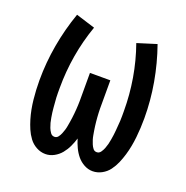

<svg xmlns="http://www.w3.org/2000/svg" viewBox="-102 -623 704 726"><g transform="rotate(20 250.0 -260.0)"><path d="M155 8Q136 8 118.5 -1.5Q101 -11 89.5 -26.5Q78 -42 70.5 -59.5Q63 -77 57.5 -95.5Q52 -114 48.5 -132.5Q45 -151 43 -170Q41 -189 40 -208Q39 -227 39 -247Q39 -318 51.5 -389Q64 -460 88 -528L165 -504Q143 -442 132 -377Q121 -312 121 -246Q121 -236 121 -226Q121 -216 121.5 -206.5Q122 -197 123 -187Q124 -177 124.5 -167.5Q125 -158 126.5 -148.5Q128 -139 129.5 -129Q131 -119 133.5 -109.5Q136 -100 139.5 -91Q143 -82 149 -73.5Q155 -65 165 -65Q174 -65 179.5 -72Q185 -79 188.5 -87.5Q192 -96 194.5 -104Q197 -112 198.5 -121Q200 -130 201.5 -138.5Q203 -147 204 -155.5Q205 -164 206 -173Q207 -182 207.5 -190.5Q208 -199 208.5 -207.5Q209 -216 209 -225Q209 -234 209 -242.5Q209 -251 209 -260V-338H291V-260Q291 -251 291 -242.5Q291 -234 291 -225Q291 -216 291.5 -207.5Q292 -199 292.5 -190.5Q293 -182 294 -173Q295 -164 296 -155.5Q297 -147 298.5 -138.5Q300 -130 301.5 -121Q303 -112 305.5 -104Q308 -96 311.5 -87.5Q315 -79 320.5 -72Q326 -65 335 -65Q345 -65 351 -73.5Q357 -82 360.5 -91Q364 -100 366.5 -109.5Q369 -119 370.5 -129Q372 -139 373.5 -148.5Q375 -158 375.5 -167.5Q376 -177 377 -187Q378 -197 378.5 -206.5Q379 -216 379 -226Q379 -236 379 -246Q379 -312 368 -377Q357 -442 335 -504L412 -528Q436 -460 448.5 -389Q461 -318 461 -247Q461 -227 460 -208Q459 -189 457 -170Q455 -151 451.5 -132.5Q448 -114 442.5 -95.5Q437 -77 429.5 -59.5Q422 -42 410.5 -26.5Q399 -11 381.5 -1.5Q364 8 345 8Q327 8 310.5 -1Q294 -10 282.5 -24Q271 -38 263 -55Q255 -72 250 -89Q245 -72 237 -55Q229 -38 217.5 -24Q206 -10 189.5 -1Q173 8 155 8Z"/></g></svg>

Font: Iosevka Fixed Medium
Style: Regular
Weight: 500
Monospace: yes
Designer: Belleve Invis
Foundry: Belleve Invis
Version: Version 32.3.0